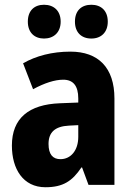

<svg xmlns="http://www.w3.org/2000/svg" viewBox="-20 -777 557 807"><path d="M97 -686C97 -640 125 -615 165 -615C206 -615 235 -641 235 -686C235 -732 206 -757 165 -757C125 -757 97 -733 97 -686ZM295 -686C295 -641 322 -615 364 -615C405 -615 433 -641 433 -686C433 -732 405 -757 364 -757C323 -757 295 -733 295 -686ZM276 -560C199 -560 131 -542 77 -511L119 -402C167 -428 210 -442 246 -442C287 -442 309 -417 309 -363V-346L232 -343C101 -338 30 -280 30 -165C30 -67 77 10 171 10C245 10 284 -16 322 -73H325L352 0H461V-363C461 -493 393 -560 276 -560ZM270 -249 309 -251V-202C309 -144 277 -108 234 -108C202 -108 184 -128 184 -172C184 -220 210 -246 270 -249Z"/></svg>

Font: Noto Sans Thai Looped Condensed ExtraBold
Style: Regular
Weight: 800
Width: 3
Designer: Sasikarn Vongin, Ben Mitchell
Foundry: The Fontpad Ltd
Version: Version 1.001